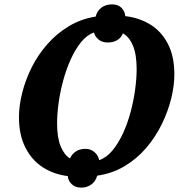

<svg xmlns="http://www.w3.org/2000/svg" viewBox="-20 -798 837 881"><path d="M353 63Q325 63 308.5 46.5Q292 30 291 10Q226 2 175.5 -31Q125 -64 96 -122Q67 -180 67 -260Q67 -313 82 -372.5Q97 -432 125.5 -489Q154 -546 197 -595Q240 -644 295.5 -677.5Q351 -711 419 -722Q426 -749 446 -763.5Q466 -778 494 -778Q522 -778 537.5 -762Q553 -746 555 -724Q617 -717 668 -686.5Q719 -656 749.5 -598.5Q780 -541 780 -456Q780 -404 765.5 -345.5Q751 -287 722.5 -228.5Q694 -170 651.5 -120Q609 -70 552.5 -36Q496 -2 426 8Q419 34 399 48.5Q379 63 353 63ZM301 -71Q310 -91 328 -103Q346 -115 373 -115Q396 -115 413.5 -100Q431 -85 435 -63Q469 -75 496 -107.5Q523 -140 544 -185.5Q565 -231 579 -283Q593 -335 600 -386.5Q607 -438 607 -481Q607 -548 590 -588.5Q573 -629 544 -645Q537 -626 519 -614.5Q501 -603 474 -603Q449 -603 432.5 -616.5Q416 -630 411 -649Q378 -637 351.5 -604Q325 -571 304.5 -525.5Q284 -480 270 -428.5Q256 -377 249 -326Q242 -275 242 -232Q242 -167 258 -127.5Q274 -88 301 -71Z"/></svg>

Font: Noto Serif SemiCondensed ExtraBold
Style: Italic
Weight: 800
Width: 4
Italic angle: -12°
Designer: Monotype Design Team
Foundry: Monotype Imaging Inc.
Version: Version 2.014; ttfautohint (v1.8.4.7-5d5b)